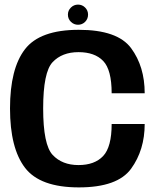

<svg xmlns="http://www.w3.org/2000/svg" viewBox="-20 -810 696 834"><path d="M322.5 4Q490.5 4 549.5 -77.2Q608.5 -158.5 608.5 -271.5H465Q465 -171.5 428 -132.2Q391 -93 321 -93Q250 -93 208.8 -137Q167.5 -181 167.5 -339Q167.5 -496.5 208.5 -540Q249.5 -583.5 321 -583.5Q391.5 -583.5 428.2 -545.2Q465 -507 465 -405H608.5Q608.5 -521 549.5 -600.8Q490.5 -680.5 322 -680.5Q153.5 -680.5 88.5 -596.2Q23.5 -512 23.5 -339Q23.5 -166 88.8 -81Q154 4 322.5 4ZM319 -702.5Q337 -702.5 349.8 -715.2Q362.5 -728 362.5 -746.5Q362.5 -764.5 349.8 -777.2Q337 -790 319 -790Q301 -790 288 -777.2Q275 -764.5 275 -746.5Q275 -728 288 -715.2Q301 -702.5 319 -702.5Z"/></svg>

Font: Anybody UltraCondensed Thin SemiBold
Style: Regular
Weight: 600
Version: Version 1.111